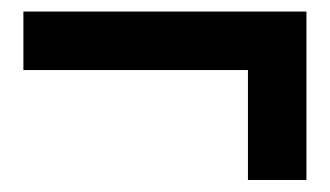

<svg xmlns="http://www.w3.org/2000/svg" viewBox="-20 -375 557 324"><path d="M398.4 -256.8H19.5V-355.5H497.1V-71.3H398.4Z"/></svg>

Font: Reddit Sans Chocolate SemiBold
Style: Regular
Weight: 600
Designer: Stephen Hutchings
Foundry: Reddit
Version: Version 1.011